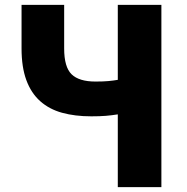

<svg xmlns="http://www.w3.org/2000/svg" viewBox="-20 -764 765 784"><path d="M242 -744V-566Q242 -490 272.5 -460.5Q303 -431 370 -431Q402 -431 423 -433Q444 -435 461 -438V-744H639V0H461V-297Q436 -293 412 -291Q388 -289 353 -289Q286 -289 233.5 -303.5Q181 -318 144 -351Q107 -384 87.5 -437Q68 -490 68 -566V-744Z"/></svg>

Font: Kinto Sans Black
Style: Regular
Weight: 900
Designer: Authors: Ryoko NISHIZUKA  (kana & ideographs); Paul D. Hunt (Latin, Greek & Cyrillic); Wenlong ZHANG  (bopomofo); Sandol
Foundry: Adobe Systems Incorporated, ookami Inc.
Version: Version 0.001